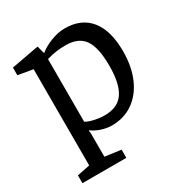

<svg xmlns="http://www.w3.org/2000/svg" viewBox="-159 -619 848 899"><g transform="rotate(-30 265.0 -169.5)"><path d="M27.9 165V122.8L96.9 108.8V-411.4L16.8 -425V-466.4L165.7 -494.1L176.1 -455.1L178.1 -452.6Q202.1 -472.9 241.5 -488.6Q280.9 -504.3 317.9 -504.3Q407.4 -504.3 454.6 -445.5Q501.8 -386.6 501.8 -275.2Q501.8 -192.3 474.6 -130.2Q447.5 -68.2 398.3 -33.9Q349.1 0.3 283.3 0.3Q256.1 0.3 227.6 -9.2Q199.1 -18.7 177.4 -34.7L177 -29L178.9 -19.2V109.1L265.3 120.8V165ZM278 -57.7Q348.6 -57.7 380.4 -104.1Q412.2 -150.5 412.2 -247.6Q412.2 -347.7 381.8 -390.7Q351.5 -433.8 281.6 -433.8Q254.7 -433.8 230.1 -430.3Q205.5 -426.8 178.9 -418.8V-80.1Q197.4 -69.4 224.9 -63.6Q252.3 -57.7 278 -57.7Z"/></g></svg>

Font: Faustina Light
Style: Regular
Weight: 300
Designer: Alfonso Garcia
Foundry: http://www.omnibus-type.com
Version: Version 1.200